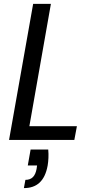

<svg xmlns="http://www.w3.org/2000/svg" viewBox="-20 -717 472 984"><path d="M136.9 49.2 122.4 131H170L167.5 148.6C160.7 185.3 143.7 204.8 110.2 204.8L102.4 247C167.9 247 209.7 211.6 224.2 131.5C228.2 107.4 230 79.3 227.2 49.2ZM149.9 -697.2 26.4 0H361L374.1 -70.1H130.5L240.9 -697.2Z"/></svg>

Font: Poppins Devanagari Thin
Style: Italic
Weight: 100
Italic angle: -10°
Designer: Ninad Kale (Devanagari), Jonny Pinhorn (Latin)
Foundry: Indian Type Foundry
Version: 4.005